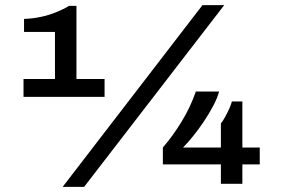

<svg xmlns="http://www.w3.org/2000/svg" viewBox="-20 -719 1103 751"><path d="M225 12 772 -699H857L309 12ZM72 -340V-410H195V-594H74V-645Q106 -646 137.5 -652.5Q169 -659 198 -670.5Q227 -682 250 -696H279V-410H389V-340ZM844 0V-76H617V-142Q656 -187 690.5 -243.5Q725 -300 746 -361H837Q830 -335 813.5 -304Q797 -273 776.5 -242.5Q756 -212 734.5 -185.5Q713 -159 696 -142H844V-236Q852 -246 860.5 -261.5Q869 -277 876.5 -293.5Q884 -310 887 -322H928V-142H996V-76H928V0Z"/></svg>

Font: Archivo SemiBold Expanded SemiBold
Style: Regular
Weight: 600
Width: 7
Version: Version 2.001